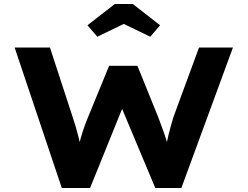

<svg xmlns="http://www.w3.org/2000/svg" viewBox="-20 -937 1235 957"><path d="M288 0 53 -700H229L343 -351Q350 -330 358 -303Q366 -276 373 -247.5Q380 -219 385 -194Q390 -169 393 -151H360Q366 -180 373.5 -213.5Q381 -247 392.5 -282Q404 -317 418 -351L524 -609H665L769 -352Q783 -316 795.5 -280.5Q808 -245 816.5 -213Q825 -181 829 -155L798 -152Q800 -169 804 -188.5Q808 -208 812 -229Q816 -250 821.5 -271.5Q827 -293 833 -314.5Q839 -336 845 -355L972 -700H1141L884 0H754L575 -427L601 -425L429 0ZM465 -754 416 -811 552 -917H642L778 -811L729 -754L582 -825H612Z"/></svg>

Font: Lexend Peta
Style: Bold
Weight: 700
Designer: Bonnie Shaver-Troup, Thomas Jockin
Foundry: Lexend
Version: Version 1.007